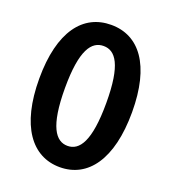

<svg xmlns="http://www.w3.org/2000/svg" viewBox="-139 -857 867 974"><g transform="rotate(20 294.5 -370.0)"><path d="M295 14C446 14 545 -118 545 -373C545 -628 446 -754 295 -754C144 -754 44 -629 44 -373C44 -118 144 14 295 14ZM295 -101C231 -101 183 -165 183 -373C183 -580 231 -640 295 -640C359 -640 406 -580 406 -373C406 -165 359 -101 295 -101Z"/></g></svg>

Font: Noto Sans HK
Style: Bold
Weight: 700
Designer: Ryoko NISHIZUKA 西塚涼子 (kana, bopomofo & ideographs); Paul D. Hunt (Latin, Greek & Cyrillic); Sandoll Communications 산돌커뮤니
Foundry: Adobe
Version: Version 2.002;hotconv 1.0.116;makeotfexe 2.5.65601